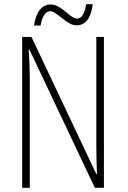

<svg xmlns="http://www.w3.org/2000/svg" viewBox="-20 -889 607 909"><path d="M141 -768H172C179 -810 195 -836 218 -836C234 -836 252 -819 273 -804C297 -784 319 -769 342 -769C385 -769 412 -805 419 -869H388C381 -828 369 -801 345 -801C328 -801 309 -818 290 -834C268 -851 246 -868 221 -868C176 -868 149 -828 141 -768ZM85 0H121V-520C121 -559 119 -605 116 -655H119L429 0H472V-714H436V-206C436 -167 437 -120 439 -65H436L129 -714H85Z"/></svg>

Font: Kathrein 37 Thin Condensed
Style: Regular
Weight: 250
Width: 3
Designer: Lazydogs Typefoundry, based on Open Sans by Ascender Corporation
Foundry: Lazydogs Typefoundry
Version: Version 1.003;PS 001.003;hotconv 1.0.88;makeotf.lib2.5.64775